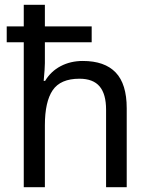

<svg xmlns="http://www.w3.org/2000/svg" viewBox="-20 -780 624 800"><path d="M167 -670H362V-604H167V-517Q167 -496 162 -443H168Q192 -483 233 -504.5Q274 -526 325 -526Q416 -526 462 -478Q508 -430 508 -329V0H422V-323Q422 -388 395 -420Q368 -452 311 -452Q232 -452 199.5 -404Q167 -356 167 -258V0H79V-604H8V-670H79V-760H167Z"/></svg>

Font: Noto Sans Display
Style: Regular
Weight: 400
Designer: Monotype Design team
Foundry: Monotype Imaging Inc.
Version: Version 1.000